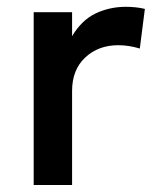

<svg xmlns="http://www.w3.org/2000/svg" viewBox="-20 -530 450 550"><path d="M76.5 0V-495H186.5V-426.5Q214.5 -473 254.5 -491.8Q294.5 -510.5 340.5 -510.5Q355.5 -510.5 369 -509Q382.5 -507.5 395 -504.5L380.5 -391Q365.5 -395.5 350 -398Q334.5 -400.5 319 -400.5Q261.5 -400.5 224 -365.2Q186.5 -330 186.5 -269.5V0Z"/></svg>

Font: Geologica Thin Cursive
Style: Regular
Weight: 400
Version: Version 1.010;gftools[0.9.28]